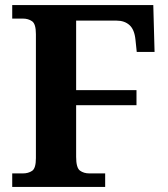

<svg xmlns="http://www.w3.org/2000/svg" viewBox="-20 -734 661 754"><path d="M28 0V-53H70Q91 -53 106 -63Q121 -73 121 -113V-600Q121 -640 106 -650.5Q91 -661 70 -661H28V-714H582L587 -530H517L512 -578Q508 -618 488.5 -635.5Q469 -653 438 -653H279V-380H516V-321H279V-118Q279 -75 294 -64Q309 -53 331 -53H393V0Z"/></svg>

Font: Noto Serif Khojki
Style: Bold
Weight: 700
Version: Version 2.003